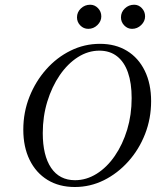

<svg xmlns="http://www.w3.org/2000/svg" viewBox="-20 -764 679 796"><path d="M290.3 11.3Q225 11.3 177 -18.1Q129 -47.6 102.8 -101.2Q76.6 -154.8 76.6 -226.6Q76.6 -298.4 102 -362.5Q127.4 -426.6 171.4 -476.2Q215.3 -525.8 272.6 -554Q329.8 -582.3 394.4 -582.3Q458.9 -582.3 506.5 -553.2Q554 -524.2 580.2 -470.6Q606.5 -416.9 606.5 -344.4Q606.5 -272.6 581.5 -208.5Q556.5 -144.4 512.1 -94.8Q467.7 -45.2 410.9 -16.9Q354 11.3 290.3 11.3ZM291.1 -16.9Q337.9 -16.9 380.6 -43.5Q423.4 -70.2 456 -117.7Q488.7 -165.3 507.3 -226.6Q525.8 -287.9 525.8 -357.3Q525.8 -419.4 510.5 -463.3Q495.2 -507.3 465.3 -530.6Q435.5 -554 391.9 -554Q345.2 -554 302.8 -527Q260.5 -500 227.8 -452.4Q195.2 -404.8 176.2 -343.1Q157.3 -281.5 157.3 -212.1Q157.3 -119.4 191.9 -68.1Q226.6 -16.9 291.1 -16.9ZM346 -644.4Q326.6 -644.4 312.9 -658.5Q299.2 -672.6 299.2 -691.9Q299.2 -713.7 315.3 -729Q331.5 -744.4 354 -744.4Q372.6 -744.4 386.3 -730.2Q400 -716.1 400 -696Q400 -675.8 383.9 -660.1Q367.7 -644.4 346 -644.4ZM527.4 -644.4Q508.9 -644.4 495.2 -658.5Q481.5 -672.6 481.5 -691.9Q481.5 -713.7 497.6 -729Q513.7 -744.4 536.3 -744.4Q554.8 -744.4 568.1 -730.2Q581.5 -716.1 581.5 -696Q581.5 -675.8 565.3 -660.1Q549.2 -644.4 527.4 -644.4Z"/></svg>

Font: Playfair 5pt SemiExpanded Light Light
Style: Italic
Weight: 300
Italic angle: -15.6°
Version: Version 2.203